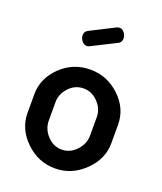

<svg xmlns="http://www.w3.org/2000/svg" viewBox="-134 -796 754 892"><g transform="rotate(20 243.5 -350.5)"><path d="M321 -641 200 -580Q194 -577 188 -577Q174 -577 163.5 -590Q153 -603 153 -618Q153 -636 168 -644L292 -707Q300 -709 303 -709Q317 -709 327 -696Q337 -683 337 -668Q337 -648 321 -641ZM243 -480Q326 -480 388 -421.5Q450 -363 450 -283V-191Q450 -113 387.5 -52.5Q325 8 243 8Q160 8 98 -52Q36 -112 36 -191V-283Q36 -362 97 -421Q158 -480 243 -480ZM345 -191V-283Q345 -323 314.5 -355Q284 -387 243 -387Q201 -387 171 -355Q141 -323 141 -283V-191Q141 -150 171 -117.5Q201 -85 243 -85Q284 -85 314.5 -117.5Q345 -150 345 -191Z"/></g></svg>

Font: Dosis
Style: SemiBold
Weight: 600
Designer: Edgar Tolentino, Pablo Impallari, Igino Marini
Foundry: Edgar Tolentino, Pablo Impallari, Igino Marini
Version: Version 1.007